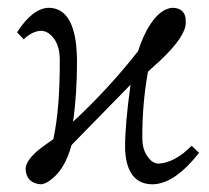

<svg xmlns="http://www.w3.org/2000/svg" viewBox="-20 -462 538 494"><path d="M301.8 -83Q301.8 -143.1 315.9 -244.1L164.1 -88.9Q146.5 -23.4 106.9 3.4Q94.7 11.7 85 12.2Q47.9 9.3 45.9 -26.9Q45.9 -51.8 89.8 -84.5Q100.6 -92.3 117.2 -104Q134.3 -182.1 133.8 -308.1Q133.8 -355.5 105 -376.5Q95.2 -382.8 85.9 -382.8Q62.5 -381.8 41 -360.8L23.9 -378.9Q64 -440.9 105 -441.9Q164.6 -441.9 175.8 -347.7Q177.7 -328.6 178.2 -308.1Q178.2 -218.8 168 -148.9Q258.3 -232.4 335 -330.1Q363.3 -415.5 405.3 -437Q415 -441.4 422.9 -441.9Q453.6 -441.9 457.5 -415Q458 -409.2 458 -403.8Q458 -368.2 391.1 -305.2Q377 -292 360.8 -277.8Q345.7 -195.3 346.2 -106Q346.2 -69.8 368.7 -48.8Q377.9 -41.5 386.2 -41Q429.2 -42.5 473.1 -86.9L492.2 -68.8Q429.2 11.2 373 12.2Q312.5 12.2 303.2 -61.5Q301.8 -72.3 301.8 -83Z"/></svg>

Font: Linux Libertine Display O
Style: Regular
Weight: 400
Designer: Philipp H. Poll
Foundry: Philipp H. Poll
Version: Version 5.0.9